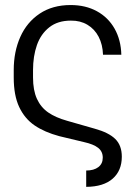

<svg xmlns="http://www.w3.org/2000/svg" viewBox="-20 -557 534 758"><path d="M385.7 65.4Q385.7 41 367.4 26.6Q349.1 12.2 311.5 3.9L213.9 -19.5Q155.8 -35.2 116.7 -61.8Q77.6 -88.4 55.9 -134.3Q34.2 -180.2 34.2 -251V-280.3Q34.2 -353 60.1 -411.1Q85.9 -469.2 136.7 -503.2Q187.5 -537.1 258.8 -537.1Q317.9 -537.1 362.5 -512.7Q407.2 -488.3 432.4 -443.8Q457.5 -399.4 459 -340.8H386.7Q385.3 -381.3 369.4 -411.9Q353.5 -442.4 325.2 -459.2Q296.9 -476.1 259.8 -475.6Q208 -475.6 174.6 -449.2Q141.1 -422.9 125.7 -378.9Q110.4 -335 110.4 -280.3V-251Q110.4 -200.7 125.7 -167Q141.1 -133.3 170.4 -113Q199.7 -92.8 245.1 -80.1L354.5 -48.8Q409.2 -33.7 435.1 -8.3Q460.9 17.1 460.9 61.5Q460.9 116.7 424.8 148.4Q388.7 180.2 320.3 180.7V116.2Q350.6 116.2 368.2 102.8Q385.7 89.4 385.7 65.4Z"/></svg>

Font: Pretendard Std Light
Style: Regular
Weight: 300
Designer: Base glyphs from Inter by Rasmus Andersson; Hangeul glyphs from Noto Sans CJK(Source Han Sans) by Jang Soo-young and Kan
Foundry: Kil Hyung-jin
Version: Version 1.309